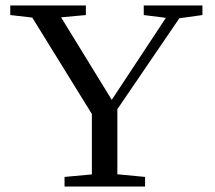

<svg xmlns="http://www.w3.org/2000/svg" viewBox="-20 -683 786 703"><path d="M216.3 0V-35.2L316.4 -44.4V-265.6L98.1 -618.7L17.6 -627.9V-663.1H294.4V-627.9L203.6 -619.6L389.2 -317.4L587.4 -617.7L506.3 -627.9V-663.1H721.2V-627.9L636.7 -616.2L409.7 -283.2V-44.9L511.2 -35.2V0Z"/></svg>

Font: Elstob 8pt
Style: Regular
Weight: 400
Designer: Peter S. Baker
Version: Version 1.015